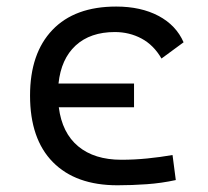

<svg xmlns="http://www.w3.org/2000/svg" viewBox="-20 -547 626 577"><path d="M333 9.8Q207.5 9.8 138.9 -59.8Q70.3 -129.4 70.3 -259.8Q70.3 -386.7 137.5 -457Q204.6 -527.3 329.1 -527.3Q403.3 -527.3 456.3 -499.3Q509.3 -471.2 531.7 -419.9L465.3 -371.1Q441.9 -411.6 405.3 -431.2Q368.7 -450.7 325.2 -450.7Q251.5 -450.7 207.5 -410.4Q163.6 -370.1 155.8 -295.9H382.8V-224.6H156.7Q166.5 -147.5 215.1 -107.2Q263.7 -66.9 344.7 -66.9Q383.8 -66.9 422.6 -70.8Q461.4 -74.7 498.5 -81.1L508.3 -5.9Q465.8 3.4 421.1 6.6Q376.5 9.8 333 9.8Z"/></svg>

Font: Cascadia Mono NF SemiLight
Style: Regular
Weight: 350
Monospace: yes
Designer: Aaron Bell
Foundry: Saja Typeworks
Version: Version 2404.023; ttfautohint (v1.8.4)